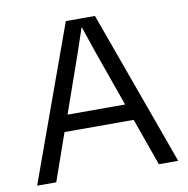

<svg xmlns="http://www.w3.org/2000/svg" viewBox="-77 -755 814 831"><g transform="rotate(-10 330.0 -340.0)"><path d="M394 -680 640 0H555L481 -208H177L104 0H20L266 -680ZM203 -280H456L369 -525L330 -640H328L289 -525Z"/></g></svg>

Font: TASA Orbiter Display
Style: Regular
Weight: 400
Designer: Weizhong Zhang
Version: Version 1.000;Glyphs 3.1.2 (3151)